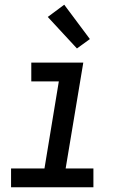

<svg xmlns="http://www.w3.org/2000/svg" viewBox="-20 -796 540 816"><path d="M27 0V-80H169L230 -450H113V-530H334L259 -80H377V0ZM307 -590 183 -724 253 -776 362 -630Z"/></svg>

Font: Iosevka Curly Slab MdObl
Style: Regular
Weight: 500
Italic angle: -9°
Monospace: yes
Designer: Belleve Invis
Foundry: Belleve Invis
Version: Version 11.0.0; ttfautohint (v1.8.3)